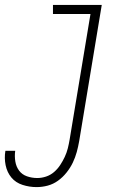

<svg xmlns="http://www.w3.org/2000/svg" viewBox="-52 -540 572 783"><path d="M97 223Q68 223 40 214Q12 205 -5.5 184Q-23 163 -29 134Q-35 105 -30 75H10Q7 97 10.5 118.5Q14 140 26 156Q38 172 58 179Q78 186 100 186Q118 186 136 180Q154 174 168.5 161.5Q183 149 193.5 133Q204 117 212 100Q220 83 224.5 65Q229 47 232 29L317 -483H164V-520H363L271 35Q267 58 261 80Q255 102 245 123Q235 144 219.5 163.5Q204 183 184.5 197Q165 211 142.5 217Q120 223 97 223Z"/></svg>

Font: Iosevka Term Curly XLt Obl
Style: Regular
Weight: 200
Italic angle: -9°
Designer: Belleve Invis
Foundry: Belleve Invis
Version: Version 32.3.0